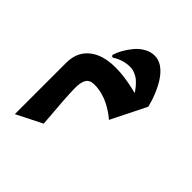

<svg xmlns="http://www.w3.org/2000/svg" viewBox="-150 -387 697 697"><g transform="rotate(45 198.5 -38.5)"><path d="M135.3 166.7Q124.7 43.7 124 -1Q123.3 -33 132.3 -48.5Q141.3 -64 166 -64Q185.7 -64 206 -58.5Q226.3 -53 241.3 -45.2Q256.3 -37.3 268.3 -29.3Q280.3 -21.3 286.7 -15.7L293 -10.3L360.3 -145.3Q360.3 -145.3 352 -174Q324.3 -254.7 283 -281.7Q265 -293 245.7 -293Q225.3 -293 206.2 -282Q187 -271 173.2 -254Q159.3 -237 150 -220.3Q140.7 -203.7 136 -188.7Q134.7 -184.7 138.2 -181.8Q141.7 -179 145 -181.3Q176.3 -201 212 -201Q225 -201 238 -195.3Q251 -189.7 260 -181.5Q269 -173.3 276 -165Q283 -156.7 286.7 -151L290 -145.3Q212.3 -165.7 156.2 -161.3Q100 -157 68.3 -127.3Q36.7 -97.7 36.7 -47.3V216.3Z"/></g></svg>

Font: Jomhuria
Style: Regular
Weight: 400
Designer: Arabic design by Kourosh Beigpour, Latin design by Eben Sorkin, engineering by Lasse Fister and Khaled Hosney
Version: Version 1.0010